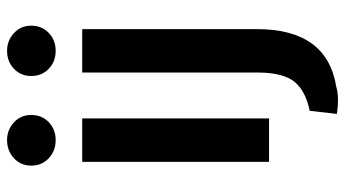

<svg xmlns="http://www.w3.org/2000/svg" viewBox="-242 -552 1000 557"><g transform="rotate(-90 258.5 -274.0)"><path d="M462 -684Q462 -653 441 -633Q420 -613 389 -613Q358 -613 337 -633Q316 -653 316 -684Q316 -714 337 -734Q358 -754 389 -754Q419 -754 440.5 -734Q462 -714 462 -684ZM452 -29Q452 174 285 201Q255 210 206 203L215 124Q273 112 299 80Q325 48 326 -22V-536H452ZM203 -684Q203 -653 182 -633Q161 -613 130 -613Q99 -613 77.5 -633Q56 -653 56 -684Q56 -714 77.5 -734Q99 -754 130 -754Q160 -754 181.5 -734Q203 -714 203 -684ZM193 6H67V-536H193Z"/></g></svg>

Font: Repo
Style: DemiBold
Weight: 600
Designer: Stefan Peev
Foundry: Context Ltd
Version: Version 001.000